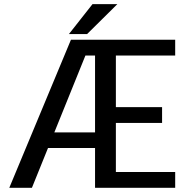

<svg xmlns="http://www.w3.org/2000/svg" viewBox="-20 -888 890 908"><path d="M306 -727 417.5 -868.5H535L392 -727ZM429.5 0V-188H207L131 0H24L315.5 -700H808.5V-625.5H528V-381.5H746.5V-306.5H528V-74.5H808.5V0ZM237 -262H429.5V-625.5H384Z"/></svg>

Font: League Mono Wide
Style: Regular
Weight: 400
Width: 8
Designer: Tyler Finck
Foundry: The League of Moveable Type / Tyler Finck
Version: Version 2.210